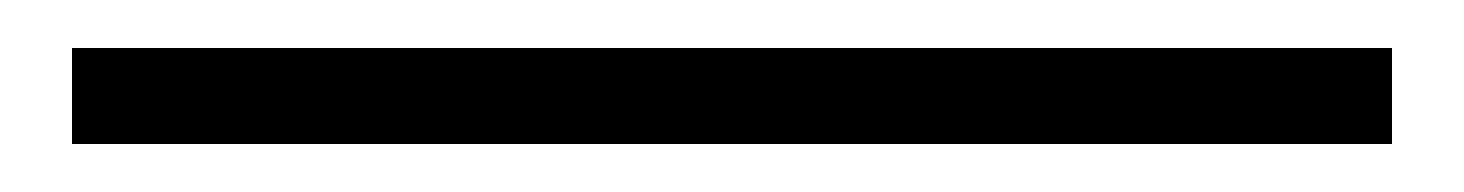

<svg xmlns="http://www.w3.org/2000/svg" viewBox="-20 80 610 80"><path d="M10 100H560V140H10Z"/></svg>

Font: Raigarh
Style: Regular
Weight: 400
Designer: jaikishan Patel
Foundry: MagicType
Version: Version 1.000;FEAKit 1.0